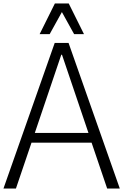

<svg xmlns="http://www.w3.org/2000/svg" viewBox="-24 -1089 712 1109"><path d="M-4 0 292 -841H372L668 0H595L505 -265H158L68 0ZM177 -321H487L334 -773H330ZM404 -892 306 -1069H373L461 -892ZM205 -892 293 -1069H361L263 -892Z"/></svg>

Font: Matangi
Style: Regular
Weight: 400
Designer: Prashant Pant
Foundry: The Graphic Ant
Version: Version 3.002